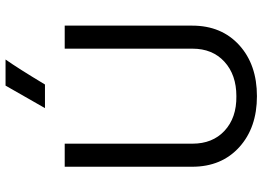

<svg xmlns="http://www.w3.org/2000/svg" viewBox="-144 -770 924 675"><g transform="rotate(-90 317.5 -432.0)"><path d="M446.3 -874Q416 -831.1 358.4 -735.4H275.4Q298.8 -775.4 354.5 -874ZM484.4 -666H565.4V-217.8Q565.4 -114.3 496.1 -51.8Q427.7 9.8 317.4 9.8Q207 9.8 138.7 -51.8Q69.3 -114.3 69.3 -217.8V-666H150.4V-216.8Q150.4 -146.5 195.3 -104.5Q241.2 -61.5 317.4 -62.5Q392.6 -62.5 438.5 -104.5Q484.4 -146.5 484.4 -216.8Z"/></g></svg>

Font: BF_TEXT
Style: Regular
Weight: 400
Foundry: EA DICE
Version: Version 1.404